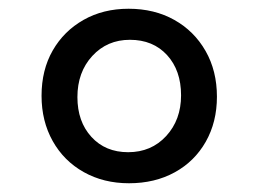

<svg xmlns="http://www.w3.org/2000/svg" viewBox="-20 -540 591 439"><path d="M275 -121Q217 -121 171.5 -146.5Q126 -172 100.5 -217.5Q75 -263 75 -321Q75 -380 100.5 -424.5Q126 -469 171 -494.5Q216 -520 274 -520Q333 -520 378.5 -494.5Q424 -469 450 -423.5Q476 -378 476 -319Q476 -261 450.5 -216Q425 -171 379.5 -146Q334 -121 275 -121ZM273 -192Q326 -192 360 -229Q394 -266 394 -322Q394 -379 362 -414Q330 -449 277 -449Q225 -449 191 -412Q157 -375 157 -318Q157 -262 189 -227Q221 -192 273 -192Z"/></svg>

Font: TSCustom
Style: Regular
Weight: 400
Designer: Monotype Design Team
Foundry: Monotype Imaging Inc.
Version: Version 2.004; ttfautohint (v1.8.3) -l 8 -r 50 -G 200 -x 14 